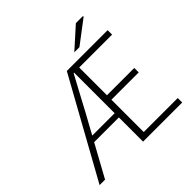

<svg xmlns="http://www.w3.org/2000/svg" viewBox="-204 -1025 1218 1218"><g transform="rotate(-45 404.5 -416.5)"><path d="M21 0 386 -659H752V-619H457V-370H702V-330H457V-40H762V0H411V-619H407Q377 -563 345.5 -505Q314 -447 283 -388L70 0ZM170 -217V-255H445V-217ZM503 -709 641 -833H703L706 -828L549 -709Z"/></g></svg>

Font: Source Sans 3 Light
Style: Regular
Weight: 300
Designer: Paul D. Hunt
Foundry: Adobe
Version: Version 3.052;hotconv 1.1.0;makeotfexe 2.6.0